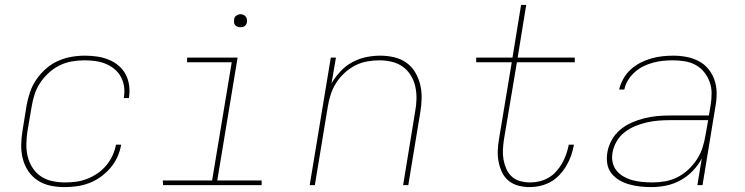

<svg xmlns="http://www.w3.org/2000/svg" viewBox="-20 -755 3040 783"><path d="M243 8Q213 8 185 2Q157 -4 134 -19Q111 -34 95.5 -57Q80 -80 73 -107.5Q66 -135 66.5 -164.5Q67 -194 72 -223L88 -323Q93 -351 102 -378Q111 -405 127.5 -429.5Q144 -454 166.5 -474Q189 -494 215.5 -506Q242 -518 270 -523Q298 -528 326 -528Q351 -528 375.5 -524.5Q400 -521 422.5 -512Q445 -503 463 -488Q481 -473 492 -452.5Q503 -432 506.5 -407.5Q510 -383 506 -357L505 -355H484L485 -357Q489 -380 486 -401.5Q483 -423 473 -441.5Q463 -460 446.5 -473.5Q430 -487 410.5 -495Q391 -503 369 -506Q347 -509 324 -509Q299 -509 273 -504.5Q247 -500 223.5 -488.5Q200 -477 179.5 -458.5Q159 -440 144 -417.5Q129 -395 121 -370Q113 -345 109 -320L92 -220Q88 -194 87.5 -167.5Q87 -141 93 -116.5Q99 -92 112.5 -71Q126 -50 146.5 -36Q167 -22 193 -16.5Q219 -11 245 -11Q268 -11 290.5 -14Q313 -17 335 -25.5Q357 -34 377.5 -48Q398 -62 413.5 -80.5Q429 -99 439 -121Q449 -143 453 -165H474Q470 -140 459 -115.5Q448 -91 430.5 -70.5Q413 -50 391 -34Q369 -18 344 -8.5Q319 1 293.5 4.5Q268 8 243 8Z M1047 0H645L644 -19H845L925 -501H743V-520H949L866 -19H1047ZM960 -644Q954 -644 948.5 -646Q943 -648 939 -652.5Q935 -657 934.5 -663.5Q934 -670 935 -676Q935 -681 937.5 -685Q940 -689 944 -691.5Q948 -694 952 -695.5Q956 -697 961 -697Q967 -697 972.5 -694.5Q978 -692 982 -687.5Q986 -683 987 -676.5Q988 -670 987 -664Q986 -659 983.5 -655Q981 -651 977.5 -648.5Q974 -646 969.5 -645Q965 -644 960 -644Z M1243 0 1329 -520H1350L1332 -415Q1347 -441 1368.5 -464Q1390 -487 1417 -501.5Q1444 -516 1473 -522Q1502 -528 1531 -528Q1560 -528 1587.5 -521.5Q1615 -515 1637 -499.5Q1659 -484 1673 -460.5Q1687 -437 1693.5 -410.5Q1700 -384 1699.5 -355Q1699 -326 1694 -297L1645 0H1624L1673 -300Q1678 -326 1678.5 -352Q1679 -378 1673.5 -402.5Q1668 -427 1655 -448Q1642 -469 1622.5 -483Q1603 -497 1578 -503Q1553 -509 1527 -509Q1503 -509 1477.5 -504.5Q1452 -500 1428.5 -488Q1405 -476 1385 -457.5Q1365 -439 1351 -417Q1337 -395 1329 -370.5Q1321 -346 1317 -321L1264 0Z M2139 8Q2116 8 2093.5 2Q2071 -4 2054 -18Q2037 -32 2027.5 -52Q2018 -72 2013.5 -94.5Q2009 -117 2010 -141Q2011 -165 2015 -188L2067 -501H1922V-520H2070L2105 -735H2126L2091 -520H2324V-501H2088L2035 -185Q2032 -165 2031 -144Q2030 -123 2033.5 -103.5Q2037 -84 2045 -66Q2053 -48 2067 -35Q2081 -22 2101 -16.5Q2121 -11 2142 -11Q2161 -11 2180 -15.5Q2199 -20 2216.5 -30Q2234 -40 2248 -55.5Q2262 -71 2272 -88.5Q2282 -106 2288.5 -124.5Q2295 -143 2299 -162V-165H2320V-162Q2316 -140 2308.5 -119Q2301 -98 2289 -78Q2277 -58 2261 -41Q2245 -24 2225 -13Q2205 -2 2183 3Q2161 8 2139 8Z M2637 8Q2613 8 2590.5 5.5Q2568 3 2546.5 -3Q2525 -9 2506 -20Q2487 -31 2473.5 -48Q2460 -65 2456.5 -87.5Q2453 -110 2457 -134Q2461 -159 2474.5 -183.5Q2488 -208 2509.5 -226Q2531 -244 2556 -255Q2581 -266 2607 -272.5Q2633 -279 2659 -281.5Q2685 -284 2711 -284H2871L2878 -326Q2882 -350 2882 -374.5Q2882 -399 2874 -421Q2866 -443 2851.5 -461Q2837 -479 2817 -490Q2797 -501 2773 -505Q2749 -509 2724 -509Q2704 -509 2684 -507Q2664 -505 2643.5 -499.5Q2623 -494 2604.5 -485Q2586 -476 2569.5 -461.5Q2553 -447 2541.5 -428.5Q2530 -410 2526 -390H2505Q2510 -412 2522 -433.5Q2534 -455 2552 -471.5Q2570 -488 2591.5 -499Q2613 -510 2635.5 -516.5Q2658 -523 2680.5 -525.5Q2703 -528 2726 -528Q2753 -528 2779.5 -523Q2806 -518 2829 -506Q2852 -494 2868.5 -474Q2885 -454 2893.5 -429.5Q2902 -405 2902.5 -377.5Q2903 -350 2898 -323L2845 0H2824L2842 -109Q2827 -81 2805 -58Q2783 -35 2754.5 -19.5Q2726 -4 2696 2Q2666 8 2637 8ZM2641 -11Q2666 -11 2692 -15.5Q2718 -20 2742 -32Q2766 -44 2786.5 -63Q2807 -82 2822 -105Q2837 -128 2845 -153Q2853 -178 2857 -203L2868 -265H2711Q2688 -265 2664 -263Q2640 -261 2616.5 -255.5Q2593 -250 2570 -240.5Q2547 -231 2527 -215.5Q2507 -200 2494.5 -178Q2482 -156 2478 -133Q2474 -112 2478.5 -92.5Q2483 -73 2495 -58.5Q2507 -44 2524 -34.5Q2541 -25 2560 -20Q2579 -15 2599.5 -13Q2620 -11 2641 -11Z"/></svg>

Font: Iosevka Thin Extended Oblique
Style: Regular
Weight: 100
Width: 7
Italic angle: -9°
Monospace: yes
Designer: Belleve Invis
Foundry: Belleve Invis
Version: Version 32.5.0; ttfautohint (v1.8.4)